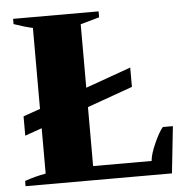

<svg xmlns="http://www.w3.org/2000/svg" viewBox="-51 -750 794 801"><g transform="rotate(-5 346.0 -350.0)"><path d="M658 -196 637 0H24V-22Q67 -37 112 -45V-235L41 -210V-291L112 -316V-655Q79 -662 33 -678V-700H391V-675L312 -653V-387L502 -455V-374L312 -306V-59H557Q559 -87 579.5 -132.5Q600 -178 616 -196Z"/></g></svg>

Font: Trirong Black
Style: Regular
Weight: 900
Designer: Katatrad Team
Foundry: CadsonDemak
Version: Version 1.001